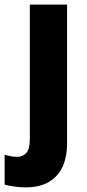

<svg xmlns="http://www.w3.org/2000/svg" viewBox="-65 -570 374 830"><path d="M45 240Q24 240 -2.5 236.5Q-29 233 -45 228V99Q-31 103 -18 105.5Q-5 108 9 108Q33 108 48.5 91.5Q64 75 64 31V-550H225V53Q225 106 206.5 148.5Q188 191 148 215.5Q108 240 45 240Z"/></svg>

Font: Noto Sans Lao UI SemCond ExtBd
Style: Regular
Weight: 800
Width: 4
Designer: Monotype Design Team
Foundry: Monotype Imaging Inc.
Version: Version 2.000; ttfautohint (v1.8.4.7-5d5b)